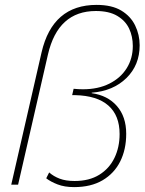

<svg xmlns="http://www.w3.org/2000/svg" viewBox="-20 -755 594 785"><path d="M283 10Q244 10 215.5 -1Q187 -12 169 -26L181 -50Q199 -34 224 -24.5Q249 -15 285 -15Q345 -15 386 -40.5Q427 -66 448 -109.5Q469 -153 469 -207Q469 -283 423 -323.5Q377 -364 287 -366Q279 -366 275 -366L281 -392Q291 -391 300.5 -390.5Q310 -390 319 -390Q381 -390 427 -413Q473 -436 498 -476Q523 -516 523 -567Q523 -606 508 -638Q493 -670 459.5 -690Q426 -710 372 -710Q217 -710 176 -532L54 0H26L150 -541Q195 -735 375 -735Q437 -735 475.5 -712Q514 -689 532.5 -651Q551 -613 551 -570Q551 -489 497 -436Q443 -383 355 -376V-374Q420 -365 458 -321.5Q496 -278 496 -208Q496 -144 471.5 -95Q447 -46 399.5 -18Q352 10 283 10Z"/></svg>

Font: Work Sans ExtraLight
Style: Italic
Weight: 200
Italic angle: -13°
Designer: Wei Huang
Foundry: Wei Huang
Version: Version 2.012; ttfautohint (v1.8.3)